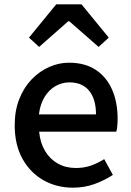

<svg xmlns="http://www.w3.org/2000/svg" viewBox="-20 -854 606 888"><path d="M317 14Q242 14 181 -20.5Q120 -55 84 -119.5Q48 -184 48 -275Q48 -342 69 -395.5Q90 -449 126 -486.5Q162 -524 207 -544Q252 -564 299 -564Q372 -564 422 -531.5Q472 -499 498 -440.5Q524 -382 524 -304Q524 -287 522.5 -271.5Q521 -256 518 -245H161Q166 -193 188.5 -155.5Q211 -118 247.5 -97.5Q284 -77 331 -77Q368 -77 400 -88Q432 -99 462 -118L502 -45Q464 -20 417.5 -3Q371 14 317 14ZM160 -325H424Q424 -395 392.5 -434Q361 -473 301 -473Q267 -473 237 -456Q207 -439 186.5 -406Q166 -373 160 -325ZM114 -680 240 -834H357L483 -680L436 -637L300 -756H296L161 -637Z"/></svg>

Font: Noto Sans KR Medium
Style: Regular
Weight: 500
Designer: Ryoko NISHIZUKA  (kana, bopomofo & ideographs); Paul D. Hunt (Latin, Greek & Cyrillic); Sandoll Communications , Soo-you
Foundry: Adobe
Version: Version 2.004-H2;hotconv 1.0.118;makeotfexe 2.5.65603